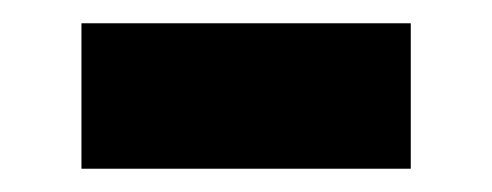

<svg xmlns="http://www.w3.org/2000/svg" viewBox="-20 -372 423 165"><path d="M50 -227H333V-352H50Z"/></svg>

Font: Noto Sans HK Black
Style: Regular
Weight: 900
Designer: Ryoko NISHIZUKA 西塚涼子 (kana, bopomofo & ideographs); Paul D. Hunt (Latin, Greek & Cyrillic); Sandoll Communications 산돌커뮤니
Foundry: Adobe
Version: Version 2.004;hotconv 1.0.118;makeotfexe 2.5.65603